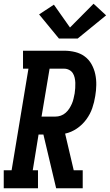

<svg xmlns="http://www.w3.org/2000/svg" viewBox="-39 -1006 587 1026"><path d="M-19 0V-96H23L113 -639H84V-735H304Q334 -735 362.5 -728Q391 -721 413.5 -704.5Q436 -688 450 -663Q464 -638 470 -610Q476 -582 475.5 -552Q475 -522 470 -493Q465 -460 454 -428Q443 -396 422 -367.5Q401 -339 371.5 -319Q342 -299 309 -292L355 -96H403V0H261L193 -287H167L136 -96H164V0ZM183 -383H257Q272 -383 286 -388Q300 -393 311.5 -403Q323 -413 331 -425.5Q339 -438 345 -451.5Q351 -465 354 -479Q357 -493 360 -507Q362 -521 363 -535.5Q364 -550 363.5 -563.5Q363 -577 360 -590.5Q357 -604 350 -615Q343 -626 330.5 -632.5Q318 -639 304 -639H226ZM276 -800 170 -929 249 -981 335 -859 461 -986 528 -924 376 -800Z"/></svg>

Font: Iosevka Slab
Style: Bold Italic
Weight: 700
Italic angle: -9°
Monospace: yes
Designer: Belleve Invis
Foundry: Belleve Invis
Version: Version 11.1.0; ttfautohint (v1.8.3)